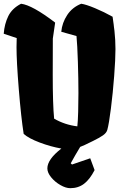

<svg xmlns="http://www.w3.org/2000/svg" viewBox="-22 -776 664 1010"><path d="M585.4 -517.6Q585.4 -465.3 578.6 -376Q571.8 -286.6 561.5 -205.6Q551.3 -124.5 542.5 -92.8Q538.1 -76.7 519.3 -63.7Q500.5 -50.8 468.8 -35.2Q465.8 -33.7 462.2 -32Q458.5 -30.3 454.6 -28.3Q420.9 -11.2 399.9 -3.4Q372.1 42.5 350.1 83L356.9 89.4L452.6 56.6L475.6 118.7Q450.7 167.5 420.2 190.7Q389.6 213.9 347.7 213.9Q324.2 213.9 295.7 197.5Q267.1 181.2 247.1 156.7Q227.1 132.3 227.1 109.9Q227.1 62.5 300.8 5.4Q244.6 -4.4 186.5 -26.4Q128.4 -48.3 102.5 -71.8Q88.9 -158.7 76.9 -305.9Q64.9 -453.1 64.9 -527.8Q64.9 -558.1 65.9 -575.7L-2.4 -598.6Q1.5 -650.4 21.7 -691.4Q42 -732.4 88.9 -756.3Q147.9 -749 268.1 -657.2L266.6 -656.2L268.1 -656.7L255.9 -573.2L255.4 -383.8Q255.4 -227.1 262.7 -151.9Q317.9 -119.6 384.8 -111.3Q387.7 -136.7 389.2 -187.5Q390.6 -238.3 390.6 -286.1Q390.6 -359.9 387.7 -450.4Q384.8 -541 380.4 -586.4L300.3 -608.9Q304.7 -656.2 331.5 -697Q358.4 -737.8 405.3 -756.3Q430.2 -752.9 478 -732.9Q525.9 -712.9 570.3 -688L576.2 -645.5V-645L577.6 -632.3L580.1 -613.8Q585.4 -565.4 585.4 -517.6Z"/></svg>

Font: Fruktur
Style: Regular
Weight: 400
Designer: Viktoriya Grabowska
Foundry: Viktoriya Grabowska
Version: Version 1.004; ttfautohint (v1.4.1)